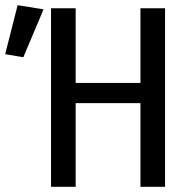

<svg xmlns="http://www.w3.org/2000/svg" viewBox="-117 -721 737 741"><path d="M425 0V-323H175V0H80V-689H175V-401H425V-689H520V0ZM-97 -512 -49 -701 51 -685 -27 -500Z"/></svg>

Font: Wlorlttqgufhjawjgtejqphaquk
Style: Regular
Weight: 400
Monospace: yes
Designer: Carrois Corporate & Edenspiekermann
Foundry: Carrois Corporate GbR & Edenspiekermann AG
Version: Version 2.001